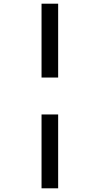

<svg xmlns="http://www.w3.org/2000/svg" viewBox="-20 -820 540 1040"><path d="M205 -800H295V-400H205ZM205 -200H295V200H205Z"/></svg>

Font: kids-team
Style: team
Weight: 400
Designer: Ryoichi Tsunekawa, Thomas Gollenia, Laura Emeder
Foundry: Ryoichi Tsunekawa, Thomas Gollenia, Laura Emeder
Version: Version 2.000